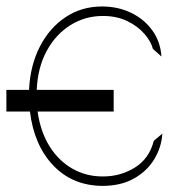

<svg xmlns="http://www.w3.org/2000/svg" viewBox="-94 -573 614 605"><path d="M264.2 -289.8V-221.6H24.5Q33.4 -158 62.1 -112Q90.9 -66.1 134.4 -41.4Q177.9 -16.7 230.1 -17Q285.2 -16.7 330.8 -44.9Q376.4 -73.2 390.6 -129.3L417.6 -152Q414.8 -108.7 392 -71.2Q369.3 -33.7 328.5 -10.7Q287.6 12.4 230.1 12.8Q134.9 12.4 74 -51.5Q13.1 -115.4 0.4 -221.6H-73.9V-289.8H-2.5Q1.1 -366.5 31.4 -425.8Q61.8 -485.1 112.4 -518.8Q163 -552.6 227.3 -552.6Q278.1 -552.6 319.4 -532.5Q360.8 -512.4 386.2 -476.9Q411.6 -441.4 414.8 -394.9L387.8 -419Q381.7 -442.5 361 -466.4Q340.2 -490.4 307 -506.6Q273.8 -522.7 230.1 -522.7Q174.4 -522.7 128.2 -494Q82 -465.2 53.4 -413Q24.9 -360.8 21.7 -289.8Z"/></svg>

Font: Inter Thin BETA
Style: Regular
Weight: 100
Designer: Rasmus Andersson
Foundry: rsms
Version: Version 3.011;git-f93a4a705